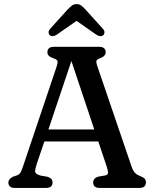

<svg xmlns="http://www.w3.org/2000/svg" viewBox="-20 -932 765 952"><path d="M240.5 -27.5Q240.5 0 207 0H55Q21.5 0 21.5 -27.5Q21.5 -44 44.5 -56L63 -62Q75.5 -66.5 81.2 -75.8Q87 -85 95.5 -111L261.5 -604Q267.5 -622.5 264.8 -630Q262 -637.5 245 -643Q215 -652.5 215 -672.5Q215 -700 248.5 -700H470.5Q504 -700 504 -672.5Q504 -652.5 473 -642Q461 -638 458.5 -630.8Q456 -623.5 461 -608.5L629 -116Q637 -90 646.8 -77.8Q656.5 -65.5 674.5 -59.5Q691.5 -52.5 697.5 -45.8Q703.5 -39 703.5 -27.5Q703.5 0 670.5 0H475Q442 0 442 -27.5Q442 -48 466.5 -56L503.5 -62.5Q516 -66 515.8 -76Q515.5 -86 508.5 -108L467.5 -230.5H200L162.5 -120.5Q154 -93.5 154.2 -81.8Q154.5 -70 178.5 -62L215.5 -55.5Q240.5 -48 240.5 -27.5ZM220 -290H447.5L334 -629.5ZM262 -760.5Q240.5 -746.5 227 -757.5Q221.5 -762 221 -771Q220.5 -780 229 -789.5L314.5 -884Q326.5 -896.5 336 -904Q345.5 -911.5 360 -911.5Q374 -911.5 383.5 -904Q393 -896.5 404.5 -884L490 -789.5Q498.5 -780 498 -771Q497.5 -762 492 -757.5Q479 -746.5 457 -760.5L359.5 -828.5Z"/></svg>

Font: Fraunces 9pt S100
Style: Regular
Weight: 400
Version: Version 1.000; ttfautohint (v1.8.3)